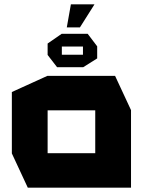

<svg xmlns="http://www.w3.org/2000/svg" viewBox="-20 -871 676 891"><path d="M267 -655V-714H387L431 -656V-655ZM201 -359V-519H514L588 -360V-359ZM109 0 35 -159V-160H422V0ZM35 -160V-444L200 -519H201V-160ZM422 0V-359H588V0ZM245 -559 201 -616V-617H365V-559ZM201 -617V-669L266 -714H267V-617ZM365 -559V-655H431V-600L366 -559ZM290 -744 309 -851H418V-850L351 -744Z"/></svg>

Font: Foldit
Style: Bold
Weight: 700
Version: Version 1.003